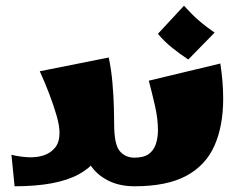

<svg xmlns="http://www.w3.org/2000/svg" viewBox="-20 -651 840 671"><path d="M31 0 20 -110Q49 -103 78.5 -101.5Q108 -100 132.5 -108Q157 -116 172.5 -135Q188 -154 188 -187Q188 -212 177.5 -248Q167 -284 151.5 -324.5Q136 -365 119 -402L360 -450Q369 -408 373 -361Q377 -314 378 -275Q379 -236 379 -217Q379 -146 398.5 -123Q418 -100 450 -100L470 -50L450 0Q396 0 356 -21Q316 -42 294.5 -76.5Q273 -111 273 -150H332Q332 -84 255.5 -42Q179 0 31 0Z M450 0V-100Q482 -100 499.5 -112.5Q517 -125 524.5 -147Q532 -169 532 -197Q532 -236 521.5 -282Q511 -328 500 -369L750 -429Q755 -397 757.5 -366Q760 -335 760 -306Q760 -211 729.5 -142Q699 -73 631 -36.5Q563 0 450 0ZM638 -443Q609 -462 580.5 -485Q552 -508 532 -533L623 -631Q648 -603 673 -581Q698 -559 730 -537Z"/></svg>

Font: Marhey Light
Style: Regular
Weight: 300
Designer: Nur Syamsi & Bustanul Arifin
Foundry: Namelatype
Version: Version 1.000